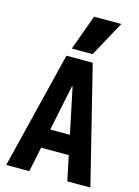

<svg xmlns="http://www.w3.org/2000/svg" viewBox="-145 -1079 839 1157"><g transform="rotate(15 275.0 -500.0)"><path d="M13 0 193 -730H357L538 0H394L277 -560H273L157 0ZM125 -155V-275H425V-155ZM343 -780H213L293 -1000H463Z"/></g></svg>

Font: M PLUS Code Latin SemiExpanded
Style: Bold
Weight: 700
Width: 6
Designer: Coji Morishita
Foundry: UNDERFOREST DESIGN
Version: Version 1.002; ttfautohint (v1.8.3)